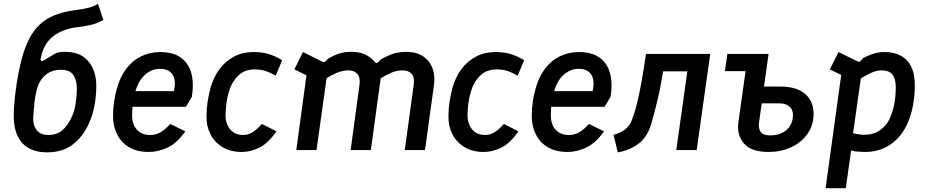

<svg xmlns="http://www.w3.org/2000/svg" viewBox="-20 -787 4858 1007"><path d="M226 12Q142 12 97 -36.5Q52 -85 52 -181Q52 -214 56.5 -261Q61 -308 69 -358.5Q77 -409 87 -450Q109 -546 145.5 -605Q182 -664 238.5 -694Q295 -724 376 -734Q415 -739 443.5 -746Q472 -753 494 -767L522 -683Q495 -666 463 -658Q431 -650 397 -646Q309 -637 257.5 -595.5Q206 -554 193 -477Q192 -470 196.5 -467.5Q201 -465 206 -468L273 -508Q287 -513 298.5 -514Q310 -515 320 -515Q383 -515 419 -488Q455 -461 470.5 -420Q486 -379 485 -335Q485 -287 476 -235.5Q467 -184 445 -137Q417 -73 363.5 -30.5Q310 12 226 12ZM232 -79Q278 -79 306.5 -103.5Q335 -128 352 -165Q370 -200 376.5 -242Q383 -284 383 -323Q383 -366 364.5 -393.5Q346 -421 300 -421Q253 -421 221.5 -396Q190 -371 177 -331Q166 -295 161.5 -255.5Q157 -216 154 -168Q153 -128 173.5 -103.5Q194 -79 232 -79Z M761 10Q699 10 657 -15Q615 -40 594 -83Q573 -126 573 -177Q573 -219 578.5 -255Q584 -291 592 -318Q608 -381 641 -425Q674 -469 720 -491.5Q766 -514 821 -514Q876 -514 912 -495Q948 -476 967 -443Q986 -410 990 -367.5Q994 -325 986 -279L955 -227H655L665 -309H892Q905 -366 885 -396Q865 -426 819 -426Q773 -426 736.5 -391Q700 -356 685 -288Q681 -267 677.5 -246Q674 -225 673 -191Q671 -137 697 -108Q723 -79 767 -79Q796 -79 820 -92Q844 -105 873 -137L952 -98Q908 -36 858.5 -13Q809 10 761 10Z M1248 10Q1189 10 1147 -15.5Q1105 -41 1083.5 -83.5Q1062 -126 1063 -177Q1063 -214 1068.5 -251Q1074 -288 1084 -326Q1100 -383 1131.5 -425Q1163 -467 1208 -490.5Q1253 -514 1309 -514Q1358 -514 1393 -502.5Q1428 -491 1460 -471L1426 -390Q1401 -405 1375 -414Q1349 -423 1316 -423Q1262 -423 1228 -389Q1194 -355 1179 -301Q1171 -272 1167.5 -245Q1164 -218 1163 -188Q1162 -157 1172.5 -132.5Q1183 -108 1203.5 -93.5Q1224 -79 1256 -79Q1271 -79 1285.5 -84Q1300 -89 1316.5 -101.5Q1333 -114 1354 -137L1430 -98Q1385 -34 1339 -12Q1293 10 1248 10Z M1534 0 1594 -441 1634 -369 1524 -423 1569 -514 1672 -463Q1682 -459 1688 -466L1702 -480Q1739 -501 1767 -508.5Q1795 -516 1831 -515Q1872 -514 1900.5 -498.5Q1929 -483 1947 -461Q1955 -451 1965 -462L1978 -476Q2006 -491 2026.5 -499.5Q2047 -508 2068 -511.5Q2089 -515 2115 -515Q2166 -514 2200 -491Q2234 -468 2248.5 -428.5Q2263 -389 2256 -340L2209 0H2103L2150 -344Q2155 -382 2138.5 -400Q2122 -418 2091 -418Q2070 -418 2048.5 -411.5Q2027 -405 1998.5 -389Q1970 -373 1925 -343L1981 -408L1925 0H1819L1866 -346Q1870 -381 1854 -399.5Q1838 -418 1808 -418Q1786 -418 1765.5 -412Q1745 -406 1716.5 -390.5Q1688 -375 1642 -346L1700 -427L1640 0Z M2517 10Q2458 10 2416 -15.5Q2374 -41 2352.5 -83.5Q2331 -126 2332 -177Q2332 -214 2337.5 -251Q2343 -288 2353 -326Q2369 -383 2400.5 -425Q2432 -467 2477 -490.5Q2522 -514 2578 -514Q2627 -514 2662 -502.5Q2697 -491 2729 -471L2695 -390Q2670 -405 2644 -414Q2618 -423 2585 -423Q2531 -423 2497 -389Q2463 -355 2448 -301Q2440 -272 2436.5 -245Q2433 -218 2432 -188Q2431 -157 2441.5 -132.5Q2452 -108 2472.5 -93.5Q2493 -79 2525 -79Q2540 -79 2554.5 -84Q2569 -89 2585.5 -101.5Q2602 -114 2623 -137L2699 -98Q2654 -34 2608 -12Q2562 10 2517 10Z M2957 10Q2895 10 2853 -15Q2811 -40 2790 -83Q2769 -126 2769 -177Q2769 -219 2774.5 -255Q2780 -291 2788 -318Q2804 -381 2837 -425Q2870 -469 2916 -491.5Q2962 -514 3017 -514Q3072 -514 3108 -495Q3144 -476 3163 -443Q3182 -410 3186 -367.5Q3190 -325 3182 -279L3151 -227H2851L2861 -309H3088Q3101 -366 3081 -396Q3061 -426 3015 -426Q2969 -426 2932.5 -391Q2896 -356 2881 -288Q2877 -267 2873.5 -246Q2870 -225 2869 -191Q2867 -137 2893 -108Q2919 -79 2963 -79Q2992 -79 3016 -92Q3040 -105 3069 -137L3148 -98Q3104 -36 3054.5 -13Q3005 10 2957 10Z M3220 12 3198 -80Q3231 -88 3257.5 -107.5Q3284 -127 3295 -160Q3308 -193 3319.5 -238.5Q3331 -284 3343 -349Q3355 -414 3368 -504H3705L3634 0H3527L3585 -413H3458Q3444 -326 3427 -256Q3410 -186 3395 -135Q3374 -67 3328 -32.5Q3282 2 3220 12Z M3782 -414 3795 -504H4011L3998 -414ZM4011 10Q3921 10 3883 -33.5Q3845 -77 3852 -141L3903 -504H4011L3987 -333H4074Q4157 -333 4202 -295Q4247 -257 4247 -190Q4247 -129 4214.5 -84Q4182 -39 4129 -14.5Q4076 10 4011 10ZM4020 -77Q4073 -77 4106 -106Q4139 -135 4139 -186Q4138 -214 4119 -229.5Q4100 -245 4068 -245H3975L3960 -138Q3958 -111 3970.5 -94Q3983 -77 4020 -77Z M4310 200 4392 -394 4332 -423 4378 -514 4478 -465Q4487 -460 4493 -467L4508 -483Q4532 -495 4549.5 -501.5Q4567 -508 4583.5 -511Q4600 -514 4621 -514Q4648 -514 4675.5 -506.5Q4703 -499 4726.5 -480Q4750 -461 4764 -426.5Q4778 -392 4778 -338Q4778 -282 4767 -227Q4756 -172 4732 -124Q4700 -61 4644.5 -25.5Q4589 10 4517 10Q4504 10 4492 9Q4480 8 4464 7L4444 2L4416 200ZM4513 -80Q4560 -80 4594.5 -103.5Q4629 -127 4646 -164Q4662 -200 4670 -240.5Q4678 -281 4678 -327Q4678 -365 4667.5 -385Q4657 -405 4640 -411.5Q4623 -418 4603 -418Q4582 -418 4557.5 -408.5Q4533 -399 4495 -376L4454 -88Q4488 -80 4513 -80Z"/></svg>

Font: Finlandica Medium
Style: Italic
Weight: 500
Italic angle: -8°
Designer: Niklas Ekholm, Juho Hiilivirta, Jaakko Suomalainen
Foundry: Helsinki Type Studio
Version: Version 1.063